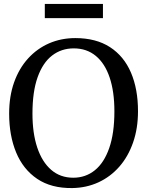

<svg xmlns="http://www.w3.org/2000/svg" viewBox="-20 -945 748 976"><path d="M347.7 11Q240.6 12.4 169.1 -35.8Q97.7 -84 62.1 -169.9Q26.5 -255.8 26.5 -367.3Q26.5 -455.5 51.6 -526.3Q76.8 -597.2 122.5 -647.6Q168.2 -697.9 229.5 -724.7Q290.8 -751.4 362.9 -751.4Q468.5 -751.3 539.3 -705.3Q610.1 -659.3 645.8 -575.8Q681.5 -492.2 681.5 -379.7Q681.5 -292.2 656.5 -220.7Q631.6 -149.1 586.5 -97.7Q541.4 -46.3 480.5 -18.2Q419.6 9.8 347.7 11ZM354.9 -699.1Q292.1 -699.1 244.8 -662.7Q197.6 -626.3 171.3 -552.7Q145 -479.1 145 -367.4Q145 -268 169.4 -194.9Q193.9 -121.8 240.1 -81.7Q286.4 -41.6 352.3 -41.6Q415.1 -41.6 462.1 -79.5Q509.2 -117.4 535.3 -192.6Q561.5 -267.7 561.5 -379.4Q561.5 -479.4 537.4 -550.9Q513.4 -622.4 467.2 -660.7Q420.9 -699.1 354.9 -699.1ZM503.3 -925.1V-852.8H207.8V-925.1Z"/></svg>

Font: Merriweather 7pt Light
Style: Regular
Weight: 300
Designer: Eben Sorkin
Foundry: Eben Sorkin
Version: Version 2.200;gftools[0.9.31]